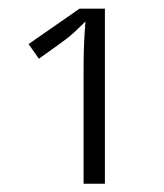

<svg xmlns="http://www.w3.org/2000/svg" viewBox="-20 -727 387 453"><path d="M167.5 -706.5H227.5V-293.5H177.2V-568.8Q177.2 -613.3 180.2 -656.7L181.6 -676.3L167.5 -662.6Q157.2 -651.9 144 -641.1Q131.8 -630.9 71.8 -588.4L47.4 -623Z"/></svg>

Font: Sahel Light FD
Style: Light-FD
Weight: 300
Foundry: Saber Rastikerdar (saber.rastikerdar@gmail.com)
Version: Version 3.3.0